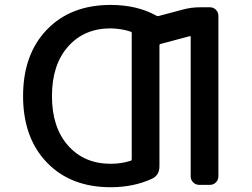

<svg xmlns="http://www.w3.org/2000/svg" viewBox="-20 -784 1040 792"><path d="M436.5 -108.4Q481.4 -108.4 519.5 -121.1Q523.4 -122.1 523.4 -127V-648.4Q523.4 -652.3 519.5 -653.3Q481.4 -666 436.5 -667Q327.1 -667 260.7 -591.8Q194.3 -516.6 194.3 -387.7Q194.3 -258.8 260.7 -183.6Q327.1 -108.4 436.5 -108.4ZM736.3 -745.1Q769.5 -753.9 803.7 -753.9H846.7Q860.4 -753.9 870.6 -743.7Q880.9 -733.4 880.9 -718.8V-56.6Q880.9 -42 870.6 -31.7Q860.4 -21.5 846.7 -21.5H801.8Q787.1 -21.5 776.9 -31.7Q766.6 -42 766.6 -56.6V-630.9Q766.6 -635.7 762.7 -634.8L641.6 -602.5Q637.7 -601.6 637.7 -597.7V-97.7Q637.7 -61.5 607.4 -46.9Q531.2 -11.7 436.5 -11.7Q271.5 -11.7 173.3 -113.8Q75.2 -215.8 75.2 -387.7Q75.2 -559.6 173.3 -661.6Q271.5 -763.7 436.5 -763.7Q545.9 -763.7 626 -718.8Q629.9 -716.8 633.8 -717.8Z"/></svg>

Font: Gen Jyuu Gothic L Monospace Medium
Style: Regular
Weight: 500
Designer: [Source Han Sans]
Ryoko NISHIZUKA  (kana & ideographs); Paul D. Hunt (Latin, Greek & Cyrillic); Wenlong ZHANG  (bopomofo
Version: Version 1.002.20150607